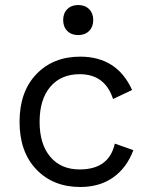

<svg xmlns="http://www.w3.org/2000/svg" viewBox="-20 -736 600 766"><path d="M248.5 -699.5Q265 -716 292 -716Q319 -716 335.5 -699.5Q352 -683 352 -656Q352 -629 335.5 -612.5Q319 -596 292 -596Q265 -596 248.5 -612.5Q232 -629 232 -656Q232 -683 248.5 -699.5ZM300 -510Q447 -510 507 -377L431 -341Q399 -440 298 -440Q223 -440 180.5 -389.5Q138 -339 138 -250Q138 -161 180.5 -110.5Q223 -60 298 -60Q415 -60 438 -163L512 -137Q486 -67 432 -28.5Q378 10 300 10Q192 10 125 -60Q58 -130 58 -250Q58 -370 125 -440Q192 -510 300 -510Z"/></svg>

Font: Elaine Sans
Style: Regular
Weight: 400
Designer: Wei Huang
Foundry: Wei Huang
Version: Version 2.001;December 24, 2019;FontCreator 12.0.0.2547 64-b